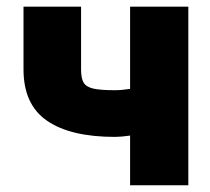

<svg xmlns="http://www.w3.org/2000/svg" viewBox="-20 -550 623 570"><path d="M539.1 0H366.2V-147.5Q338.9 -143.6 321.3 -143.6Q189 -143.6 119.4 -191.7Q49.8 -239.7 49.8 -343.8V-530.3H220.7V-343.8Q220.7 -317.4 228.3 -304.7Q235.8 -292 256.6 -287.1Q277.3 -282.2 321.3 -282.2Q340.3 -282.2 366.2 -286.1V-530.3H539.1Z"/></svg>

Font: Pretendard JP Black
Style: Regular
Weight: 900
Designer: Base glyphs from Inter by Rasmus Andersson; Hangeul glyphs from Noto Sans CJK(Source Han Sans) by Jang Soo-young and Kan
Foundry: Kil Hyung-jin
Version: Version 1.309